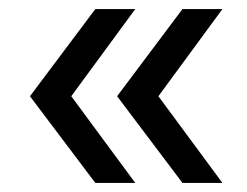

<svg xmlns="http://www.w3.org/2000/svg" viewBox="-20 -477 544 423"><path d="M190 -74H278L137 -265L278 -457H190L46 -265ZM382 -74H470L329 -265L470 -457H382L238 -265Z"/></svg>

Font: AWKNG-Font Medium
Style: Regular
Weight: 500
Designer: Awakening Church
Foundry: Awakening Church
Version: Version 1.700;PS 001.700;hotconv 1.0.88;makeotf.lib2.5.64775